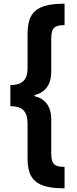

<svg xmlns="http://www.w3.org/2000/svg" viewBox="-20 -852 417 1038"><path d="M36 -392V-278C98 -278 129 -253 129 -183V1C129 117 172 166 329 166V50C276 50 257 38 257 -25V-206C257 -280 222 -319 167 -332V-338C221 -351 257 -390 257 -465V-641C257 -704 276 -716 329 -716V-832C173 -832 129 -783 129 -666V-482C129 -419 98 -392 36 -392Z"/></svg>

Font: Noto Sans Gurmukhi UI ExtraCondensed ExtraBold
Style: Regular
Weight: 800
Width: 2
Designer: Jelle Bosma - Monotype Design Team
Foundry: Monotype Imaging Inc.
Version: Version 2.004